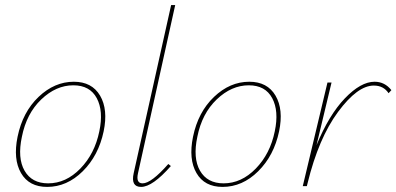

<svg xmlns="http://www.w3.org/2000/svg" viewBox="-20 -731 1557 754"><path d="M165 3Q94 3 62.5 -51.5Q31 -106 49 -194Q69 -291 131.5 -350.5Q194 -410 270 -410Q341 -410 373 -355.5Q405 -301 387 -215Q367 -120 305 -58.5Q243 3 165 3ZM169 -11Q239 -11 295.5 -69Q352 -127 370 -215Q387 -295 360 -345.5Q333 -396 268 -396Q200 -396 142 -340.5Q84 -285 66 -194Q48 -110 76.5 -60.5Q105 -11 169 -11Z M534 3Q493 3 505 -51L652 -711H668L522 -51Q513 -11 540 -11Q574 -11 641 -87L651 -79Q579 3 534 3Z M854 3Q783 3 751.5 -51.5Q720 -106 738 -194Q758 -291 820.5 -350.5Q883 -410 959 -410Q1030 -410 1062 -355.5Q1094 -301 1076 -215Q1056 -120 994 -58.5Q932 3 854 3ZM858 -11Q928 -11 984.5 -69Q1041 -127 1059 -215Q1076 -295 1049 -345.5Q1022 -396 957 -396Q889 -396 831 -340.5Q773 -285 755 -194Q737 -110 765.5 -60.5Q794 -11 858 -11Z M1451 -410Q1491 -410 1517 -377L1506 -365Q1486 -395 1448 -395Q1384 -395 1307.5 -291.5Q1231 -188 1188 -12L1185 0H1169L1266 -407H1282L1223 -161Q1272 -280 1334.5 -345Q1397 -410 1451 -410Z"/></svg>

Font: EauTestText Thin
Style: Italic
Weight: 250
Italic angle: -12°
Designer: Christian Thalmann (Catharsis Fonts)
Version: Version 0.001;PS 000.001;hotconv 1.0.88;makeotf.lib2.5.64775